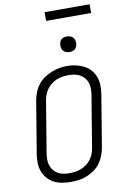

<svg xmlns="http://www.w3.org/2000/svg" viewBox="-116 -1186 833 1260"><g transform="rotate(-10 300.0 -555.5)"><path d="M251 8Q222 8 192.5 3Q163 -2 138.5 -15Q114 -28 95.5 -49.5Q77 -71 67.5 -97.5Q58 -124 57.5 -153.5Q57 -183 62 -213L119 -558Q124 -585 134 -611Q144 -637 161 -659.5Q178 -682 202 -698.5Q226 -715 252 -725.5Q278 -736 304.5 -741Q331 -746 358 -746Q388 -746 416.5 -739.5Q445 -733 470 -720Q495 -707 513.5 -686Q532 -665 541.5 -638Q551 -611 551.5 -581.5Q552 -552 547 -522L490 -177Q485 -150 475 -124.5Q465 -99 448 -76Q431 -53 407.5 -36.5Q384 -20 357.5 -9.5Q331 1 304.5 4.5Q278 8 251 8ZM252 -50Q272 -50 291.5 -53Q311 -56 330 -63.5Q349 -71 366 -83.5Q383 -96 395.5 -112.5Q408 -129 415.5 -148Q423 -167 426 -187L483 -532Q486 -552 486 -572.5Q486 -593 480 -611.5Q474 -630 461.5 -645Q449 -660 432 -669Q415 -678 395.5 -681.5Q376 -685 355 -685Q335 -685 316 -682Q297 -679 278 -671.5Q259 -664 242 -651Q225 -638 213 -621.5Q201 -605 193.5 -586.5Q186 -568 183 -548L126 -203Q123 -183 123 -163Q123 -143 129 -124.5Q135 -106 147 -91Q159 -76 175.5 -66.5Q192 -57 212 -53.5Q232 -50 252 -50ZM390 -833Q378 -833 366.5 -837.5Q355 -842 348 -851Q341 -860 339 -872.5Q337 -885 339 -898Q340 -906 344.5 -914.5Q349 -923 356.5 -928Q364 -933 373 -935Q382 -937 390 -937Q403 -937 414.5 -932.5Q426 -928 433 -919Q440 -910 442 -897.5Q444 -885 442 -872Q440 -864 435.5 -855.5Q431 -847 423.5 -842Q416 -837 407.5 -835Q399 -833 390 -833ZM274 -1061V-1119H574V-1061Z"/></g></svg>

Font: Iosevka Curly LtExObl
Style: Regular
Weight: 300
Width: 7
Italic angle: -9°
Monospace: yes
Designer: Belleve Invis
Foundry: Belleve Invis
Version: Version 11.1.0; ttfautohint (v1.8.3)